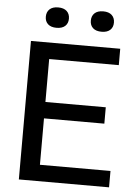

<svg xmlns="http://www.w3.org/2000/svg" viewBox="-61 -976 718 1022"><g transform="rotate(5 298.0 -465.0)"><path d="M79 0V-740H556V-652.5H184V-87.5H561V0ZM144 -335.5V-423H506.5V-335.5ZM449 -821.5Q419 -821.5 403 -836Q387 -850.5 387 -875.5Q387 -901 403 -915.8Q419 -930.5 449 -930.5Q478.5 -930.5 494.5 -915.8Q510.5 -901 510.5 -875.5Q510.5 -850.5 494.5 -836Q478.5 -821.5 449 -821.5ZM208 -821.5Q178.5 -821.5 162.5 -836Q146.5 -850.5 146.5 -875.5Q146.5 -901 162.5 -915.8Q178.5 -930.5 208 -930.5Q238 -930.5 254 -915.8Q270 -901 270 -875.5Q270 -850.5 254 -836Q238 -821.5 208 -821.5Z"/></g></svg>

Font: Encode Sans SC Condensed Thin Medium
Style: Regular
Weight: 500
Version: Version 3.002